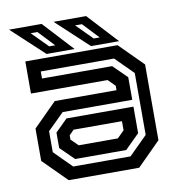

<svg xmlns="http://www.w3.org/2000/svg" viewBox="-78 -760 782 833"><g transform="rotate(-10 313.0 -344.0)"><path d="M158 0 55 -103V-245.5L158 -348.5H430V-368L399.5 -398.5H62V-540H468.5L571.5 -437V-103L468.5 0ZM201.5 -85.5 141.5 -144.5V-212.5L195 -265.5H490V-148.5L426.5 -85.5ZM187.5 -55H440L521 -135.5V-408L443.5 -485.5H120.5V-454.5H429.5L490 -395V-295.5H183.5L111 -224V-131.5ZM227 -141.5H399.5L430 -172V-212H217L196 -191V-172ZM478 -556H354.5L212.5 -688H356ZM398 -586.5 332 -656.5H302L371.5 -586.5ZM282 -556H158.5L16.5 -688H160ZM202 -586.5 136 -656.5H106L175.5 -586.5Z"/></g></svg>

Font: Tourney Thin SemiBold
Style: Regular
Weight: 600
Version: Version 1.015